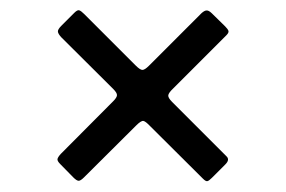

<svg xmlns="http://www.w3.org/2000/svg" viewBox="-20 -567 548 368"><path d="M265.5 -441 363.5 -539Q369.5 -545.5 374.5 -546.8Q379.5 -548 386 -541.5L411.5 -516.5Q416.5 -511.5 417.8 -508Q419 -504.5 414 -499.5L312 -397.5Q303 -389 302.5 -384.2Q302 -379.5 310 -371.5L414 -267.5Q421 -261 412 -252L386 -226Q380.5 -220.5 377.5 -219.8Q374.5 -219 369 -224.5L268 -325Q259 -334.5 254.8 -335.2Q250.5 -336 241 -326.5L141 -227Q134.5 -220.5 130.8 -220.5Q127 -220.5 120.5 -227L95.5 -252.5Q89.5 -258.5 90.2 -262.2Q91 -266 96.5 -272L197 -373Q204 -380 204.2 -384.5Q204.5 -389 197 -396.5L97.5 -495.5Q91.5 -502 91 -506.2Q90.5 -510.5 97.5 -517.5L122.5 -542.5Q128.5 -548.5 132 -547.2Q135.5 -546 141.5 -540L240 -441.5Q248.5 -433 253 -433Q257.5 -433 265.5 -441Z"/></svg>

Font: Besley* Medium
Style: Regular
Weight: 500
Designer: Owen Earl
Foundry: indestructible type*
Version: Version 3.000; ttfautohint (v1.8.3)